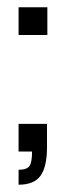

<svg xmlns="http://www.w3.org/2000/svg" viewBox="-20 -416 181 527"><path d="M31 91V50Q54 50 61 39.5Q68 29 68 0H31V-76H109V-12Q109 41 91.5 66Q74 91 31 91ZM31 -320V-396H110V-320Z"/></svg>

Font: Rokkitt SemiBold
Style: Regular
Weight: 400
Version: Version 3.103